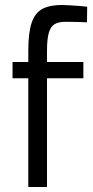

<svg xmlns="http://www.w3.org/2000/svg" viewBox="-20 -748 371 768"><path d="M93.2 0V-435H30.2V-500H93.2V-545.3Q93.2 -617.3 106.6 -657Q120 -696.7 149.6 -712.4Q179.2 -728.1 227.8 -728.1Q239.8 -728.1 261 -726.7Q282.2 -725.3 302 -723.8Q321.8 -722.3 328.7 -721.1L327.9 -658.8Q309.7 -659.8 283.9 -660.3Q258.1 -660.8 242.3 -660.8Q214.3 -660.8 198.1 -651.1Q182 -641.4 175 -616Q168 -590.7 168 -544.3V-500H313.5V-435H168V0Z"/></svg>

Font: Titillium Web
Style: Bold
Weight: 700
Designer: Mohamed Gaber, Accademia di Belle Arti di Urbino
Foundry: Kief Type Foundry, Accademia di Belle Arti di Urbino
Version: Version 3.000